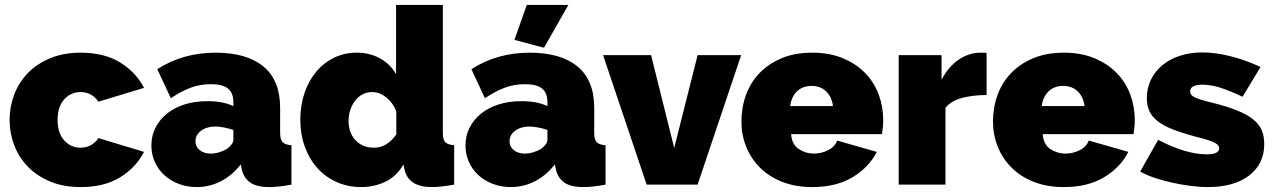

<svg xmlns="http://www.w3.org/2000/svg" viewBox="-20 -750 5172 780"><path d="M19 -263Q19 -317 38 -366.5Q57 -416 93.5 -453.5Q130 -491 184 -513.5Q238 -536 308 -536Q404 -536 468.5 -496Q533 -456 565 -393L380 -337Q353 -376 307 -376Q268 -376 241 -346.5Q214 -317 214 -263Q214 -209 241 -179.5Q268 -150 307 -150Q353 -150 380 -189L565 -133Q533 -70 468.5 -30Q404 10 308 10Q238 10 184 -12.5Q130 -35 93.5 -72.5Q57 -110 38 -159.5Q19 -209 19 -263Z M779 10Q740 10 706 -3Q672 -16 647.5 -38.5Q623 -61 609 -92Q595 -123 595 -159Q595 -199 612 -232Q629 -265 659 -289Q689 -313 730.5 -326Q772 -339 822 -339Q886 -339 928 -319V-335Q928 -372 906.5 -390Q885 -408 837 -408Q792 -408 754 -393.5Q716 -379 674 -351L619 -469Q723 -536 856 -536Q982 -536 1050 -480Q1118 -424 1118 -312V-210Q1118 -183 1128 -172.5Q1138 -162 1164 -160V0Q1138 5 1115 7.5Q1092 10 1074 10Q1023 10 996.5 -8.5Q970 -27 962 -63L958 -82Q923 -37 877 -13.5Q831 10 779 10ZM836 -126Q853 -126 871 -131.5Q889 -137 903 -146Q914 -154 921 -163.5Q928 -173 928 -183V-222Q911 -228 891 -232Q871 -236 855 -236Q820 -236 797 -219Q774 -202 774 -176Q774 -154 791.5 -140Q809 -126 836 -126Z M1448 10Q1394 10 1348.5 -10Q1303 -30 1270 -66.5Q1237 -103 1218.5 -153.5Q1200 -204 1200 -264Q1200 -322 1217 -372Q1234 -422 1264.5 -458.5Q1295 -495 1337 -515.5Q1379 -536 1430 -536Q1481 -536 1523.5 -513Q1566 -490 1589 -448V-730H1779V-210Q1779 -183 1789 -172.5Q1799 -162 1825 -160V0Q1796 5 1774 7.5Q1752 10 1735 10Q1638 10 1623 -63L1619 -82Q1592 -34 1546 -12Q1500 10 1448 10ZM1500 -150Q1552 -150 1590 -204V-298Q1576 -333 1549 -354.5Q1522 -376 1492 -376Q1471 -376 1453.5 -367Q1436 -358 1423.5 -342Q1411 -326 1403.5 -305Q1396 -284 1396 -260Q1396 -210 1424.5 -180Q1453 -150 1500 -150Z M2055 10Q2016 10 1982 -3Q1948 -16 1923.5 -38.5Q1899 -61 1885 -92Q1871 -123 1871 -159Q1871 -199 1888 -232Q1905 -265 1935 -289Q1965 -313 2006.5 -326Q2048 -339 2098 -339Q2162 -339 2204 -319V-335Q2204 -372 2182.5 -390Q2161 -408 2113 -408Q2068 -408 2030 -393.5Q1992 -379 1950 -351L1895 -469Q1999 -536 2132 -536Q2258 -536 2326 -480Q2394 -424 2394 -312V-210Q2394 -183 2404 -172.5Q2414 -162 2440 -160V0Q2414 5 2391 7.5Q2368 10 2350 10Q2299 10 2272.5 -8.5Q2246 -27 2238 -63L2234 -82Q2199 -37 2153 -13.5Q2107 10 2055 10ZM2112 -126Q2129 -126 2147 -131.5Q2165 -137 2179 -146Q2190 -154 2197 -163.5Q2204 -173 2204 -183V-222Q2187 -228 2167 -232Q2147 -236 2131 -236Q2096 -236 2073 -219Q2050 -202 2050 -176Q2050 -154 2067.5 -140Q2085 -126 2112 -126ZM2190 -556 2070 -588 2120 -730H2289Z M2607 0 2430 -526H2625L2719 -149L2814 -526H2991L2814 0Z M3280 10Q3211 10 3157 -11.5Q3103 -33 3066.5 -70Q3030 -107 3011 -155Q2992 -203 2992 -256Q2992 -313 3010.5 -364Q3029 -415 3065.5 -453Q3102 -491 3155.5 -513.5Q3209 -536 3280 -536Q3350 -536 3404 -513.5Q3458 -491 3494.5 -453.5Q3531 -416 3549.5 -366.5Q3568 -317 3568 -263Q3568 -248 3566.5 -232.5Q3565 -217 3563 -205H3194Q3197 -163 3225 -144.5Q3253 -126 3286 -126Q3317 -126 3344.5 -140Q3372 -154 3381 -179L3542 -133Q3510 -70 3443.5 -30Q3377 10 3280 10ZM3364 -319Q3359 -357 3336 -379Q3313 -401 3277 -401Q3241 -401 3218 -379Q3195 -357 3190 -319Z M3988 -364Q3933 -364 3888 -352Q3843 -340 3821 -312V0H3631V-526H3805V-426Q3833 -479 3874.5 -507.5Q3916 -536 3964 -536Q3983 -536 3988 -535Z M4302 10Q4233 10 4179 -11.5Q4125 -33 4088.5 -70Q4052 -107 4033 -155Q4014 -203 4014 -256Q4014 -313 4032.5 -364Q4051 -415 4087.5 -453Q4124 -491 4177.5 -513.5Q4231 -536 4302 -536Q4372 -536 4426 -513.5Q4480 -491 4516.5 -453.5Q4553 -416 4571.5 -366.5Q4590 -317 4590 -263Q4590 -248 4588.5 -232.5Q4587 -217 4585 -205H4216Q4219 -163 4247 -144.5Q4275 -126 4308 -126Q4339 -126 4366.5 -140Q4394 -154 4403 -179L4564 -133Q4532 -70 4465.5 -30Q4399 10 4302 10ZM4386 -319Q4381 -357 4358 -379Q4335 -401 4299 -401Q4263 -401 4240 -379Q4217 -357 4212 -319Z M4887 10Q4854 10 4816 5Q4778 0 4741.5 -8Q4705 -16 4671 -27.5Q4637 -39 4612 -53L4685 -182Q4740 -153 4790 -138Q4840 -123 4883 -123Q4933 -123 4933 -148Q4933 -161 4913 -171Q4893 -181 4837 -195Q4781 -210 4743 -225Q4705 -240 4682 -258.5Q4659 -277 4649 -299.5Q4639 -322 4639 -352Q4639 -392 4655.5 -426Q4672 -460 4702 -485Q4732 -510 4773.5 -523.5Q4815 -537 4864 -537Q4917 -537 4977.5 -522Q5038 -507 5101 -478L5028 -357Q4972 -383 4935 -394.5Q4898 -406 4864 -406Q4842 -406 4828.5 -399.5Q4815 -393 4815 -379Q4815 -371 4819 -365.5Q4823 -360 4833 -355Q4843 -350 4860.5 -344.5Q4878 -339 4904 -333Q4964 -318 5005 -301.5Q5046 -285 5070.5 -265.5Q5095 -246 5105.5 -221.5Q5116 -197 5116 -165Q5116 -84 5054.5 -37Q4993 10 4887 10Z"/></svg>

Font: Raleway
Style: Heavy
Weight: 900
Designer: Matt McInerney, Pablo Impallari, Rodrigo Fuenzalida
Foundry: Matt McInerney, Pablo Impallari, Rodrigo Fuenzalida
Version: Version 2.001; ttfautohint (v0.8) -G 200 -r 50